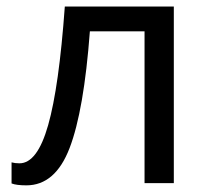

<svg xmlns="http://www.w3.org/2000/svg" viewBox="-20 -556 640 583"><path d="M507.8 0H418.9V-460.9H252.9Q234.9 -220.2 191.4 -106.7Q147.9 6.8 60.1 6.8Q29.8 6.8 15.1 1V-63Q25.4 -60.1 39.1 -60.1Q93.3 -60.1 126.2 -176Q159.2 -292 176.8 -536.1H507.8Z"/></svg>

Font: Droid Sans Mono
Style: Regular
Weight: 400
Monospace: yes
Foundry: Ascender Corporation
Version: Version 1.00 build 112